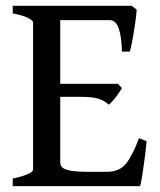

<svg xmlns="http://www.w3.org/2000/svg" viewBox="-20 -635 546 655"><path d="M422.9 -459H396Q395 -508.3 385.3 -537.4Q375.5 -566.4 353.5 -566.4H160.2L174.3 -615.2H429.2L446.3 -602.1Q445.3 -585.4 441.2 -556.2Q437 -526.9 431.9 -499.3Q426.8 -471.7 422.9 -459ZM351.1 -277.8Q335.9 -292 315.7 -298.3Q295.4 -304.7 254.4 -304.7H153.3L164.1 -349.1H382.3L396 -334.5Q388.2 -320.8 374.8 -303.2Q361.3 -285.6 351.1 -277.8ZM458 0H23.4V-25.9Q56.2 -32.7 74.5 -41Q92.8 -49.3 92.8 -55.7V-559.1Q92.8 -564.9 75.7 -573.7Q58.6 -582.5 23.4 -589.4V-615.2H256.3V-589.4Q223.6 -585.9 204.6 -581.3Q185.5 -576.7 185.5 -569.8V-80.1Q185.5 -70.8 192.6 -63.7Q199.7 -56.6 220.9 -52.7Q242.2 -48.8 285.2 -48.8H343.3Q388.2 -48.8 410.6 -77.6Q433.1 -106.4 454.1 -163.6L480 -153.3Q477.5 -125.5 473.4 -93.3Q469.2 -61 465.1 -35.4Q460.9 -9.8 458 0Z"/></svg>

Font: Gentium Book Plus
Style: Regular
Weight: 400
Designer: Victor Gaultney, Annie Olsen, Iska Routamaa, Becca Hirsbrunner
Foundry: SIL International
Version: Version 6.101